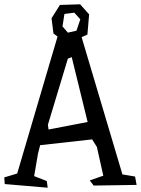

<svg xmlns="http://www.w3.org/2000/svg" viewBox="-20 -862 656 894"><path d="M353 -842 395 -795 387 -701 360 -689 550 -50 609 -40 616 -1 416 2 398 -22 461 -44 431 -178 409 -213 167 -186 157 -147 139 -42 198 -19 202 12 2 -5 0 -36 60 -54 248 -692 229 -706 220 -777 259 -839ZM388 -294 314 -596 296 -589 203 -281 206 -259ZM280 -797 271 -739 296 -710 336 -719 354 -772 326 -803Z"/></svg>

Font: Underdog
Style: Regular
Weight: 400
Designer: Sergey Steblina
Foundry: Sergey Steblina, Jovanny Lemonad
Version: Version 1.001; ttfautohint (v0.9)